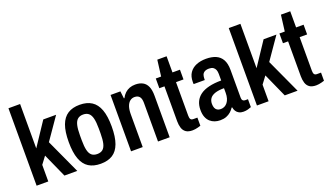

<svg xmlns="http://www.w3.org/2000/svg" viewBox="-68 -1199 2896 1687"><g transform="rotate(-20 1379.5 -356.0)"><path d="M52 0V-724H161V-309L306 -527H426L284 -322L432 0H312L212 -223L161 -155V0Z M649 12Q582 12 537.5 -16Q493 -44 470.5 -105Q448 -166 448 -263Q448 -361 470.5 -421.5Q493 -482 537.5 -510.5Q582 -539 649 -539Q716 -539 760.5 -510.5Q805 -482 827.5 -421.5Q850 -361 850 -263Q850 -166 827.5 -105Q805 -44 760.5 -16Q716 12 649 12ZM649 -79Q681 -79 700.5 -95Q720 -111 728.5 -146.5Q737 -182 737 -240V-286Q737 -344 728.5 -379.5Q720 -415 700.5 -431.5Q681 -448 649 -448Q617 -448 597.5 -431.5Q578 -415 569.5 -379.5Q561 -344 561 -286V-240Q561 -182 569.5 -146.5Q578 -111 597.5 -95Q617 -79 649 -79Z M935 0V-527H1027L1035 -459H1040Q1054 -486 1073 -503.5Q1092 -521 1116 -530Q1140 -539 1169 -539Q1210 -539 1238.5 -523.5Q1267 -508 1281.5 -475Q1296 -442 1296 -388V0H1187V-361Q1187 -380 1183.5 -394.5Q1180 -409 1172.5 -418.5Q1165 -428 1153.5 -433Q1142 -438 1126 -438Q1101 -438 1082.5 -423Q1064 -408 1054 -379Q1044 -350 1044 -307V0Z M1507 12Q1467 12 1445 -4Q1423 -20 1414.5 -48Q1406 -76 1406 -109V-436H1358V-527H1408L1427 -678H1514V-527H1584V-436H1514V-122Q1514 -100 1521 -89.5Q1528 -79 1546 -79H1584V-3Q1572 1 1558.5 4.5Q1545 8 1532 10Q1519 12 1507 12Z M1766 12Q1740 12 1716 4Q1692 -4 1673 -21Q1654 -38 1643 -65.5Q1632 -93 1632 -133Q1632 -177 1648 -210.5Q1664 -244 1695.5 -267Q1727 -290 1776.5 -302Q1826 -314 1892 -314V-375Q1892 -398 1885.5 -414Q1879 -430 1865 -439.5Q1851 -449 1827 -449Q1799 -449 1783.5 -439Q1768 -429 1763 -413Q1758 -397 1758 -377V-367H1654Q1653 -372 1653 -376.5Q1653 -381 1653 -387Q1653 -439 1676 -472.5Q1699 -506 1739 -522.5Q1779 -539 1831 -539Q1884 -539 1922 -522.5Q1960 -506 1980.5 -469.5Q2001 -433 2001 -372V-113Q2001 -96 2009 -87.5Q2017 -79 2030 -79H2057V-5Q2043 1 2024.5 6Q2006 11 1984 11Q1960 11 1942.5 2Q1925 -7 1915 -23Q1905 -39 1902 -59H1897Q1884 -39 1866 -23Q1848 -7 1823.5 2.5Q1799 12 1766 12ZM1804 -79Q1823 -79 1839 -87Q1855 -95 1867 -110.5Q1879 -126 1885.5 -148Q1892 -170 1892 -198V-242Q1840 -242 1807.5 -231Q1775 -220 1760 -199Q1745 -178 1745 -148Q1745 -126 1751.5 -110.5Q1758 -95 1771 -87Q1784 -79 1804 -79Z M2112 0V-724H2221V-309L2366 -527H2486L2344 -322L2492 0H2372L2272 -223L2221 -155V0Z M2663 12Q2623 12 2601 -4Q2579 -20 2570.5 -48Q2562 -76 2562 -109V-436H2514V-527H2564L2583 -678H2670V-527H2740V-436H2670V-122Q2670 -100 2677 -89.5Q2684 -79 2702 -79H2740V-3Q2728 1 2714.5 4.5Q2701 8 2688 10Q2675 12 2663 12Z"/></g></svg>

Font: Archivo SemiBold Condensed
Style: Regular
Weight: 600
Width: 3
Version: Version 2.001